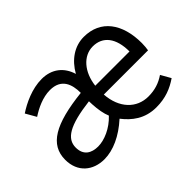

<svg xmlns="http://www.w3.org/2000/svg" viewBox="-95 -727 967 967"><g transform="rotate(-45 389.0 -243.0)"><path d="M194 12C257 12 327 -20 392 -79C430 -30 482 12 564 12C630 12 678 -8 722 -38L692 -91C657 -67 620 -55 574 -55C491 -55 429 -118 422 -221H737C739 -233 741 -252 741 -269C741 -408 675 -498 556 -498C489 -498 432 -458 396 -394C377 -458 328 -498 256 -498C187 -498 118 -465 73 -435L105 -379C143 -404 194 -429 246 -429C326 -429 346 -371 346 -309C144 -287 52 -234 52 -126C52 -38 113 12 194 12ZM217 -56C170 -56 133 -77 133 -132C133 -195 190 -231 345 -250L346 -226C348 -189 354 -154 365 -128C321 -81 262 -56 217 -56ZM423 -283C433 -370 486 -432 554 -432C625 -432 667 -379 667 -283Z"/></g></svg>

Font: DAIFUKU Sans
Style: Regular
Weight: 400
Designer: Original font ‘Source Han Sans JP’ : Paul D. Hunt
Foundry: Daifuku
Version: Version 1.000